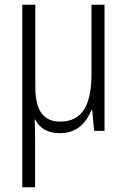

<svg xmlns="http://www.w3.org/2000/svg" viewBox="-20 -552 535 810"><path d="M421 -532H366V-242C366 -109 328 -39 233 -39C163 -39 129 -87 129 -184V-532H74V238H128V54C128 19 128 -16 126 -48H128C148 -11 181 10 232 10C305 10 344 -34 366 -88H369L377 0H421Z"/></svg>

Font: Noto Sans Display SemiCondensed Light
Style: Regular
Weight: 300
Width: 4
Designer: Monotype Design Team
Foundry: Monotype Imaging Inc.
Version: Version 1.900